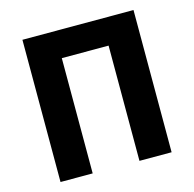

<svg xmlns="http://www.w3.org/2000/svg" viewBox="-98 -751 858 850"><g transform="rotate(-15 331.5 -326.0)"><path d="M76.9 0V-651.8H586V0H438.7V-528.2H224.3V0Z"/></g></svg>

Font: SourceSans3VF
Style: Regular
Weight: 200
Designer: Paul D. Hunt
Foundry: Adobe
Version: Version 3.052;hotconv 1.1.0;makeotfexe 2.6.0